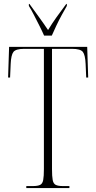

<svg xmlns="http://www.w3.org/2000/svg" viewBox="-20 -951 488 971"><path d="M113 0V-10H146Q171 -10 183 -16Q195 -22 198.5 -40.5Q202 -59 202 -96V-704H103Q60 -704 48 -688.5Q36 -673 34 -628L31 -559H21L26 -714H421L426 -559H416L413 -628Q411 -673 399 -688.5Q387 -704 344 -704H243V-96Q243 -59 246.5 -40.5Q250 -22 262 -16Q274 -10 298 -10H331V0ZM203 -771Q193 -794 179 -821.5Q165 -849 151.5 -875.5Q138 -902 126 -921V-931H129Q155 -895 178 -863.5Q201 -832 223 -799Q243 -832 265.5 -863.5Q288 -895 315 -931H318V-921Q307 -902 292.5 -875.5Q278 -849 265 -821.5Q252 -794 242 -771Z"/></svg>

Font: Noto Serif Display ExtraCondensed ExtraLight
Style: Regular
Weight: 200
Width: 2
Designer: Monotype Design Team
Foundry: Monotype Imaging Inc.
Version: Version 2.009